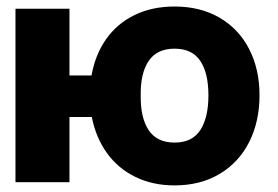

<svg xmlns="http://www.w3.org/2000/svg" viewBox="-20 -557 849 587"><path d="M192.4 -326.2H259.8Q271 -389.6 304.4 -437.3Q337.9 -484.9 391.4 -511Q444.8 -537.1 513.7 -537.1Q592.8 -537.1 651.6 -502.7Q710.4 -468.3 741.9 -406.7Q773.4 -345.2 773.4 -265.6Q773.4 -185.5 741.9 -123Q710.4 -60.5 651.6 -25.4Q592.8 9.8 513.7 9.8Q446.3 9.8 393.3 -16.4Q340.3 -42.5 306.6 -89.6Q272.9 -136.7 260.7 -199.2H192.4V0H27.3V-530.3H192.4ZM617.2 -265.6Q617.2 -333.5 592.3 -370.8Q567.4 -408.2 513.7 -408.2Q460 -408.2 434.6 -370.8Q409.2 -333.5 410.2 -265.6Q409.2 -196.8 434.6 -158.9Q460 -121.1 513.7 -121.1Q567.4 -121.1 592.3 -159.2Q617.2 -197.3 617.2 -265.6Z"/></svg>

Font: Pretendard GOV ExtraBold
Style: Regular
Weight: 800
Designer: Base glyphs from Inter by Rasmus Andersson; Hangeul glyphs from Noto Sans CJK(Source Han Sans) by Jang Soo-young and Kan
Foundry: Kil Hyung-jin
Version: Version 1.309